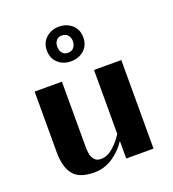

<svg xmlns="http://www.w3.org/2000/svg" viewBox="-125 -759 781 866"><g transform="rotate(-20 266.0 -326.5)"><path d="M183 -425V-111Q183 -99 184.5 -85.5Q186 -72 191 -61.5Q196 -51 205 -44Q214 -37 230 -37Q260 -37 287.5 -60.5Q315 -84 337 -118V-425H468V0H337V-84Q311 -44 270.5 -17Q230 10 182 10Q109 10 80.5 -27Q52 -64 52 -133V-425ZM167 -580Q167 -617 192.5 -640Q218 -663 254 -663Q291 -663 316.5 -640.5Q342 -618 342 -580Q342 -542 316.5 -519.5Q291 -497 254 -497Q217 -497 192 -519.5Q167 -542 167 -580ZM217 -580Q217 -563 226 -550.5Q235 -538 254 -538Q273 -538 282.5 -550.5Q292 -563 292 -580Q292 -597 282 -609Q272 -621 254 -621Q235 -621 226 -609Q217 -597 217 -580Z"/></g></svg>

Font: Gamine
Style: Bold
Weight: 700
Designer: Tapiwanashe Sebastian Garikayi
Version: Version 1.000